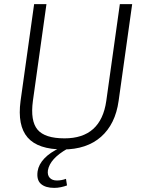

<svg xmlns="http://www.w3.org/2000/svg" viewBox="-20 -720 689 934"><path d="M287 7Q165 7 114.5 -51Q64 -109 80 -229L146 -700H206L140 -229Q127 -132 162.5 -89.5Q198 -47 294 -47Q471 -47 497 -229L563 -700H623L557 -229Q549 -172 527.5 -128.5Q506 -85 471.5 -54.5Q437 -24 390.5 -8.5Q344 7 287 7ZM244 194Q201 194 179 174.5Q157 155 163 113Q168 80 196 50.5Q224 21 271 0L307 4Q265 28 241.5 54Q218 80 213 109Q210 132 222 145Q234 158 257 158Q279 158 301 150L306 182Q293 187 276.5 190.5Q260 194 244 194Z"/></svg>

Font: Pathway Extreme 8pt Thin
Style: Italic
Weight: 100
Italic angle: -8°
Designer: Eduardo Rodriguez Tunni
Foundry: Eduardo Rodriguez Tunni
Version: Version 1.000